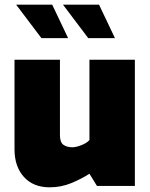

<svg xmlns="http://www.w3.org/2000/svg" viewBox="-20 -794 640 820"><path d="M192 6Q122 6 82 -38.5Q42 -83 42 -156V-539H236V-217Q236 -186 251 -175.5Q266 -165 289 -165Q304 -165 327.5 -174Q351 -183 362 -196V-539H556V0H394L362 -52Q328 -30 284.5 -12Q241 6 192 6ZM357 -631 249 -774H403L471 -631ZM157 -631 49 -774H203L271 -631Z"/></svg>

Font: Exo Thin Black
Style: Regular
Weight: 900
Version: Version 2.000